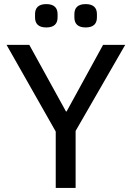

<svg xmlns="http://www.w3.org/2000/svg" viewBox="-20 -917 643 937"><path d="M206 -783C245 -783 261 -802 261 -832V-848C261 -878 245 -897 206 -897C167 -897 151 -878 151 -848V-832C151 -802 167 -783 206 -783ZM398 -783C437 -783 453 -802 453 -832V-848C453 -878 437 -897 398 -897C359 -897 343 -878 343 -848V-832C343 -802 359 -783 398 -783ZM349 0V-278L591 -698H483L305 -373H302L123 -698H12L252 -275V0Z"/></svg>

Font: IBM Plex Thai Text
Style: Regular
Weight: 450
Designer: Mike Abbink, Paul van der Laan, Pieter van Rosmalen, Ben Mitchell, Mark Frömberg
Foundry: Bold Monday
Version: Version 1.0